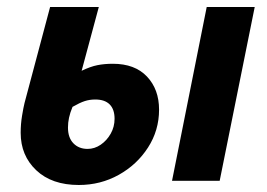

<svg xmlns="http://www.w3.org/2000/svg" viewBox="-20 -516 763 548"><path d="M205 12Q128 12 83.5 -30Q39 -72 39 -137Q39 -162 43 -186Q47 -210 50 -222L123 -496H262L213 -314Q238 -326 258 -330Q278 -334 302 -334Q365 -334 399.5 -297.5Q434 -261 434 -203Q434 -144 402.5 -95Q371 -46 319 -17Q267 12 205 12ZM230 -91Q250 -91 267.5 -103Q285 -115 296 -134.5Q307 -154 307 -177Q307 -204 293 -218Q279 -232 252 -232Q236 -232 222 -227.5Q208 -223 187 -211Q180 -194 177 -180Q174 -166 174 -152Q174 -123 189.5 -107Q205 -91 230 -91ZM471 0 570 -496H707L607 0Z"/></svg>

Font: Source Sans 3
Style: Bold Italic
Weight: 700
Italic angle: -11°
Designer: Paul D. Hunt
Foundry: Adobe
Version: Version 3.052;hotconv 1.1.0;makeotfexe 2.6.0